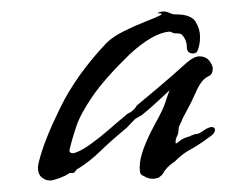

<svg xmlns="http://www.w3.org/2000/svg" viewBox="-20 -594 409 334"><path d="M67 -280Q59 -280 52.5 -285.5Q46 -291 46 -302Q46 -304 46.5 -307Q47 -310 48 -314Q57 -350 85 -407Q113 -464 165 -519Q176 -530 195 -539.5Q214 -549 232 -556Q250 -563 258 -567Q266 -571 254 -571H253Q255 -572 258 -573Q261 -574 264 -574Q270 -574 275 -571.5Q280 -569 285 -569H286Q312 -569 320 -556.5Q328 -544 328 -530Q328 -522 326.5 -515Q325 -508 323 -505V-504Q320 -501 316 -501Q305 -501 305 -512Q305 -525 296 -534Q294 -536 285 -536H284Q282 -536 279.5 -537.5Q277 -539 274 -539Q245 -536 205 -499Q162 -457 141 -426.5Q120 -396 112.5 -373.5Q105 -351 101 -334Q100 -329 104 -328Q106 -327 110 -328Q122 -332 138 -343.5Q154 -355 170 -369Q186 -383 197 -392Q201 -396 204.5 -397.5Q208 -399 210 -401Q214 -404 216 -407.5Q218 -411 221 -413Q262 -447 279 -462Q296 -477 306 -486Q318 -496 327 -496Q344 -496 350 -477V-474Q350 -465 343 -461.5Q336 -458 332 -453Q326 -446 319.5 -431Q313 -416 302 -396Q298 -389 296.5 -385Q295 -381 292 -375Q291 -374 290.5 -367.5Q290 -361 289 -359Q286 -354 285.5 -348.5Q285 -343 287 -345Q287 -344 291 -347.5Q295 -351 299 -353Q301 -354 305.5 -355.5Q310 -357 311 -357L312 -358Q320 -361 321 -361H323Q324 -361 327 -362.5Q330 -364 339 -370Q345 -373 348 -373Q354 -373 354 -368Q354 -362 345 -356Q323 -340 310.5 -333.5Q298 -327 284 -313L283 -312Q282 -312 276 -307Q270 -302 269 -300Q266 -297 264 -293Q262 -289 257 -286H258Q252 -283 246 -283Q242 -283 238.5 -284Q235 -285 233 -286Q231 -288 228.5 -288.5Q226 -289 224 -293Q223 -296 223 -303Q223 -317 230 -336Q237 -355 249 -377Q264 -404 267.5 -415.5Q271 -427 275 -437Q265 -428 254 -417.5Q243 -407 227 -394L215 -387Q212 -384 205.5 -377Q199 -370 196 -368Q173 -349 154.5 -331Q136 -313 115 -300V-301Q114 -300 113 -298.5Q112 -297 110 -295V-294Q107 -293 105 -293Q103 -293 101 -293Q97 -290 92.5 -288Q88 -286 83 -284Q79 -283 75 -281.5Q71 -280 67 -280Z"/></svg>

Font: Vujahday Script
Style: Regular
Weight: 400
Designer: Robert E. Leuschke
Foundry: Robert E. Leuschke
Version: Version 1.010; ttfautohint (v1.8.3)